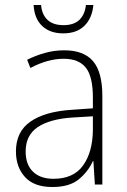

<svg xmlns="http://www.w3.org/2000/svg" viewBox="-20 -741 508 771"><path d="M238 -539Q316 -539 353.5 -495.5Q391 -452 391 -355V0H361L355 -94H353Q334 -52 296.5 -21Q259 10 190 10Q117 10 80.5 -30Q44 -70 44 -133Q44 -212 102 -252.5Q160 -293 267 -300L353 -306V-349Q353 -434 324.5 -469.5Q296 -505 236 -505Q204 -505 171 -496Q138 -487 102 -468L89 -501Q123 -518 160.5 -528.5Q198 -539 238 -539ZM270 -269Q180 -263 131.5 -230.5Q83 -198 83 -133Q83 -80 112.5 -51.5Q142 -23 195 -23Q275 -23 313.5 -76.5Q352 -130 353 -219V-274ZM355 -721Q350 -668 319 -637.5Q288 -607 234 -607Q181 -607 149.5 -636.5Q118 -666 115 -721H145Q148 -683 170.5 -661.5Q193 -640 235 -640Q277 -640 299 -661.5Q321 -683 325 -721Z"/></svg>

Font: Noto Sans Gujarati UI SemiCondensed ExtraLight
Style: Regular
Weight: 200
Width: 4
Designer: Jelle Bosma - Monotype Design Team, Universal Thirst
Foundry: Monotype Imaging Inc.
Version: Version 2.106; ttfautohint (v1.8.4.7-5d5b)